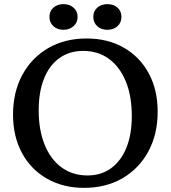

<svg xmlns="http://www.w3.org/2000/svg" viewBox="-20 -892 825 928"><path d="M386 16Q285 16 207 -28.5Q129 -73 86 -153Q43 -233 43 -338Q43 -447 88 -530Q133 -613 213 -659.5Q293 -706 399 -706Q501 -706 578.5 -661.5Q656 -617 699 -537.5Q742 -458 742 -352Q742 -243 697 -160Q652 -77 572 -30.5Q492 16 386 16ZM403 -44Q469 -44 517 -79Q565 -114 591 -178Q617 -242 617 -331Q617 -428 588 -498.5Q559 -569 506.5 -607.5Q454 -646 382 -646Q316 -646 267.5 -611.5Q219 -577 193 -512.5Q167 -448 167 -359Q167 -263 196 -192Q225 -121 278 -82.5Q331 -44 403 -44ZM287 -748Q257 -748 238 -765.5Q219 -783 219 -810Q219 -838 238 -855Q257 -872 287 -872Q316 -872 335.5 -855Q355 -838 355 -810Q355 -783 335.5 -765.5Q316 -748 287 -748ZM499 -748Q469 -748 450 -765.5Q431 -783 431 -810Q431 -838 450 -855Q469 -872 499 -872Q529 -872 548 -855Q567 -838 567 -810Q567 -783 548 -765.5Q529 -748 499 -748Z"/></svg>

Font: Platypi Light
Style: Regular
Weight: 400
Version: Version 1.200